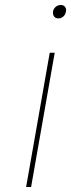

<svg xmlns="http://www.w3.org/2000/svg" viewBox="-20 -752 286 772"><path d="M215 -678Q204 -678 198.5 -684.5Q193 -691 193 -700Q193 -702 193 -705Q195 -717 204 -724.5Q213 -732 224 -732Q235 -732 240.5 -725.5Q246 -719 246 -711Q246 -708 245 -705Q243 -693 234.5 -685.5Q226 -678 215 -678ZM200 -540 105 0H85L180 -540Z"/></svg>

Font: Fz Poppins Thin
Style: Italic
Weight: 100
Italic angle: -10°
Designer: Ninad Kale (Devanagari), Jonny Pinhorn (Latin)
Foundry: Indian Type Foundry
Version: Vit hóa bi Vntype.Com & FontZin.Com